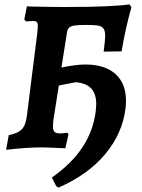

<svg xmlns="http://www.w3.org/2000/svg" viewBox="-20 -674 651 878"><path d="M556 -214Q556 -191 554 -179Q540 -63 460.5 31.5Q381 126 247 184L237 177L217 138Q307 75 357 -0.5Q407 -76 418 -167Q420 -189 420 -198Q420 -245 397 -269.5Q374 -294 326 -298L249 -283L224 -124Q222 -104 222 -97Q222 -79 229 -71.5Q236 -64 255 -64Q269 -64 288 -67L293 -60L279 4Q189 0 169 0Q103 0 8 11L20 -56Q62 -64 80 -83Q98 -102 103 -145L151 -527Q153 -549 153 -554Q153 -569 148 -573.5Q143 -578 130 -578Q121 -578 99 -576L91 -585L103 -645Q117 -645 125 -644Q217 -642 277 -642Q491 -642 572 -654L581 -641Q554 -546 536 -439L454 -438Q461 -492 461 -509Q461 -532 453.5 -543Q446 -554 428.5 -557Q411 -560 375 -560Q340 -560 322 -557.5Q304 -555 296 -547.5Q288 -540 286 -524L261 -365Q325 -379 371 -379Q459 -379 507.5 -336Q556 -293 556 -214Z"/></svg>

Font: Alegreya
Style: Bold Italic
Weight: 700
Italic angle: -7°
Designer: Juan Pablo del Peral
Foundry: Huerta Tipografica
Version: Version 2.007; ttfautohint (v1.6)